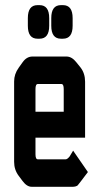

<svg xmlns="http://www.w3.org/2000/svg" viewBox="-20 -717 362 737"><path d="M260.7 -138.7 317.4 -56.6 290 -20.5Q277.3 -3.9 276.4 -3.9Q268.6 0 260.7 0H101.6Q83 0 66.4 -22.5L51.8 -42Q34.2 -65.4 34.2 -95.7V-404.3Q34.2 -432.6 51.8 -457L66.4 -477.5Q82 -500 104.5 -500H235.4Q255.9 -500 273.4 -477.5L289.1 -458Q306.6 -435.5 306.6 -403.3V-188.5H116.2V-125Q116.2 -105.5 125 -105.5H232.4Q238.3 -105.5 247.1 -116.2Q250 -120.1 260.7 -138.7ZM224.6 -288.1V-375Q224.6 -394.5 215.8 -394.5H125Q116.2 -394.5 116.2 -375V-288.1ZM221.7 -697.3Q258.8 -697.3 258.8 -647.5V-618.2Q258.8 -568.4 221.7 -568.4H213.9Q176.8 -568.4 176.8 -618.2V-647.5Q176.8 -697.3 213.9 -697.3ZM131.8 -697.3Q168.9 -697.3 168.9 -647.5V-618.2Q168.9 -568.4 131.8 -568.4H124Q86.9 -568.4 86.9 -618.2V-647.5Q86.9 -697.3 124 -697.3Z"/></svg>

Font: Vancouver Drive
Style: Bold
Weight: 700
Designer: Valery Zaveryaev
Foundry: Cyreal (www.cyreal.org)
Version: Version 1.01